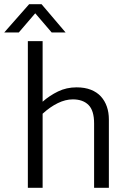

<svg xmlns="http://www.w3.org/2000/svg" viewBox="-63 -890 604 910"><path d="M139 0H69V-695H139V-408Q172 -437 212 -456.5Q252 -476 300 -476Q339 -476 368 -464.5Q397 -453 415.5 -432.5Q434 -412 443.5 -384.5Q453 -357 453 -324V0H383V-305Q383 -366 356.5 -392.5Q330 -419 282 -419Q247 -419 210.5 -401Q174 -383 139 -351ZM248 -736H182L104 -827L26 -736H-43L75 -870H134Z"/></svg>

Font: Mukta Malar Light
Style: Regular
Weight: 300
Designer: Aadarsh Rajan, Girish Dalvi, Yashodeep Gholap
Foundry: Ek Type
Version: Version 2.538;PS 1.000;hotconv 16.6.51;makeotf.lib2.5.65220;